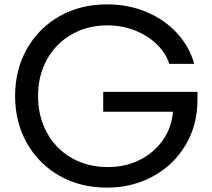

<svg xmlns="http://www.w3.org/2000/svg" viewBox="-20 -757 971 878"><path d="M49 -318Q49 -438 103 -533.5Q157 -629 252.5 -683Q348 -737 469 -737Q568 -737 651.5 -701.5Q735 -666 791 -604Q847 -542 868 -465H754Q738 -515 696.5 -555Q655 -595 596.5 -618Q538 -641 471 -641Q380 -641 307.5 -599.5Q235 -558 194.5 -484.5Q154 -411 154 -318Q154 -225 194.5 -150.5Q235 -76 308 -34.5Q381 7 473 7Q554 7 619.5 -26Q685 -59 725 -116.5Q765 -174 771 -246H452V-337H883V-301Q883 -185 828.5 -93.5Q774 -2 679.5 49.5Q585 101 469 101Q348 101 252.5 47Q157 -7 103 -102.5Q49 -198 49 -318Z"/></svg>

Font: Gmarket Sans TTF Medium
Style: Regular
Weight: 500
Designer: Creative Director : Sungho Lee; Art Director : Kiwoong Choi; Project Manager : Sori Yang, Jongwook Yoon; Font Designer :
Foundry: Sandoll Inc.
Version: Version 1.000;hotconv 1.0.109;makeotfexe 2.5.65596